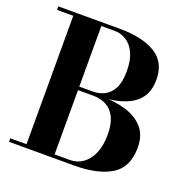

<svg xmlns="http://www.w3.org/2000/svg" viewBox="-132 -874 975 999"><g transform="rotate(20 355.0 -375.0)"><path d="M23 0V-19.5H353Q393.5 -19.5 425.2 -42.2Q457 -65 475 -107.8Q493 -150.5 493 -210Q493 -269.5 475 -305.8Q457 -342 425.2 -358.8Q393.5 -375.5 353 -375.5H243V-388H383.5Q461.5 -388 524.8 -370.2Q588 -352.5 625.5 -311.2Q663 -270 663 -200Q663 -91.5 589.2 -45.8Q515.5 0 383.5 0ZM113 -9V-741H268.5V-9ZM243 -382V-395H343Q378.5 -395 408.2 -410.2Q438 -425.5 455.8 -460.2Q473.5 -495 473.5 -554.5Q473.5 -614 455.8 -653Q438 -692 408.2 -711.2Q378.5 -730.5 343 -730.5H23V-750H363.5Q488 -750 560.8 -706.2Q633.5 -662.5 633.5 -565Q633.5 -471.5 564.5 -426.8Q495.5 -382 363.5 -382Z"/></g></svg>

Font: Bodoni Moda 11pt
Style: Bold
Weight: 700
Designer: Owen Earl
Foundry: indestructible type
Version: Version 2.004